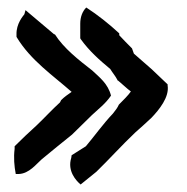

<svg xmlns="http://www.w3.org/2000/svg" viewBox="-20 -508 498 512"><path d="M19 -111C16 -88 18 -65 22 -44H30C58 -45 77 -71 91 -83C118 -105 144 -127 172 -149C190 -166 207 -184 225 -201C243 -218 261 -231 276 -253C268 -285 245 -302 226 -320C190 -348 150 -379 126 -417L125 -416L48 -481L45 -470C42 -466 23 -445 24 -416V-410L25 -408C62 -347 121 -307 171 -263C161 -256 152 -250 143 -241L140 -235C120 -217 97 -192 78 -174C57 -155 38 -137 19 -118ZM170 -87C159 -52 183 -26 195 -16L237 -50C271 -83 305 -121 341 -155C356 -168 370 -181 384 -194C404 -215 432 -249 427 -280V-283C413 -297 399 -309 385 -323L337 -365C336 -368 333 -376 332 -379C320 -391 310 -401 298 -414V-419C271 -444 241 -468 210 -488C200 -478 194 -463 194 -445V-406L195 -404C218 -372 244 -349 274 -324C280 -314 288 -305 293 -295V-294L295 -293C306 -284 317 -273 329 -264C322 -254 309 -241 297 -229C293 -220 288 -214 281 -205C256 -179 231 -144 209 -118L171 -94Z"/></svg>

Font: SolarCharger
Style: 750
Weight: 700
Designer: Mew Too
Foundry: Cannot Into Space Fonts/KineticPlasma Fonts
Version: Version 1.100